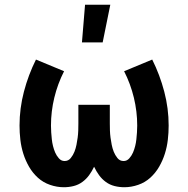

<svg xmlns="http://www.w3.org/2000/svg" viewBox="-20 -778 790 806"><path d="M248 8Q219 8 190 -2Q161 -12 139 -32Q117 -52 102 -78Q87 -104 78 -132.5Q69 -161 65.5 -191Q62 -221 62 -251Q62 -323 80.5 -393.5Q99 -464 131 -528L249 -479Q222 -426 208 -368Q194 -310 194 -251Q194 -236 195 -222Q196 -208 197.5 -193.5Q199 -179 202.5 -165Q206 -151 211.5 -138Q217 -125 227 -113.5Q237 -102 251 -102Q267 -102 277 -114.5Q287 -127 292.5 -141Q298 -155 301 -170Q304 -185 306 -200Q308 -215 308.5 -230Q309 -245 309 -260V-338H441V-260Q441 -245 441.5 -230Q442 -215 444 -200Q446 -185 449 -170Q452 -155 457.5 -141Q463 -127 473 -114.5Q483 -102 499 -102Q513 -102 523 -113.5Q533 -125 538.5 -138Q544 -151 547.5 -165Q551 -179 552.5 -193.5Q554 -208 555 -222Q556 -236 556 -251Q556 -310 542 -368Q528 -426 501 -479L619 -528Q651 -464 669.5 -393.5Q688 -323 688 -251Q688 -221 684.5 -191Q681 -161 672 -132.5Q663 -104 648 -78Q633 -52 611 -32Q589 -12 560 -2Q531 8 502 8Q481 8 461 3Q441 -2 424.5 -14Q408 -26 396 -42.5Q384 -59 375 -78Q366 -59 354 -42.5Q342 -26 325.5 -14Q309 -2 289 3Q269 8 248 8ZM324 -600 337 -758H443L411 -600Z"/></svg>

Font: Iosevka Aile Extrabold
Style: Regular
Weight: 800
Designer: Belleve Invis
Foundry: Belleve Invis
Version: Version 27.3.5; ttfautohint (v1.8.4)